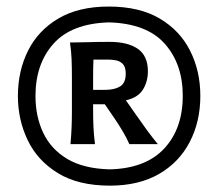

<svg xmlns="http://www.w3.org/2000/svg" viewBox="-20 -841 672 592"><path d="M315.4 -820.8Q410.2 -820.8 472.7 -783.7Q535.2 -746.6 566.4 -684.1Q597.7 -621.6 597.7 -545.4Q597.7 -466.3 565.2 -403.6Q532.7 -340.8 470.5 -304.7Q408.2 -268.6 318.8 -268.6Q221.2 -268.6 158.2 -307.4Q95.2 -346.2 65.2 -409.2Q35.2 -472.2 35.2 -544.9Q35.2 -622.1 66.4 -684.6Q97.7 -747.1 159.9 -783.9Q222.2 -820.8 315.4 -820.8ZM315.9 -772Q200.7 -768.6 145 -706.3Q89.4 -644 89.4 -544.9Q89.4 -481.9 113.3 -431.4Q137.2 -380.9 187.7 -350.8Q238.3 -320.8 318.8 -318.8Q429.7 -321.8 486.6 -383.3Q543.5 -444.8 543.5 -545.4Q543.5 -643.6 488 -706.1Q432.6 -768.6 315.9 -772ZM317.9 -711.9Q374 -711.9 405 -690.4Q436 -668.9 436 -621.1Q436 -589.4 420.7 -564.7Q405.3 -540 368.2 -531.7L398.9 -487.8Q415.5 -463.9 433.3 -439.5Q451.2 -415 466.8 -396.5H378.9Q369.6 -417.5 358.2 -436.5Q346.7 -455.6 335 -473.1L303.2 -519.5H267.1V-499.5Q267.1 -470.7 268.3 -447Q269.5 -423.3 272.9 -396.5H197.3Q199.7 -423.3 200.7 -447Q201.7 -470.7 201.7 -499.5V-605.5Q201.7 -634.3 200.7 -658.7Q199.7 -683.1 195.8 -710Q220.2 -710 250.5 -710.9Q280.8 -711.9 317.9 -711.9ZM315.4 -657.2H268.1Q267.6 -643.6 267.3 -629.9Q267.1 -616.2 267.1 -601.1V-564H305.2Q333 -564 350.3 -574.5Q367.7 -585 367.7 -613.8Q367.7 -634.8 358.6 -643.8Q349.6 -652.8 337.4 -655Q325.2 -657.2 315.4 -657.2Z"/></svg>

Font: Pinar DS4-SemiBold
Style: Regular
Weight: 600
Designer: Amin Abedi
Version: Version 2.000